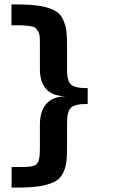

<svg xmlns="http://www.w3.org/2000/svg" viewBox="-20 -773 519 881"><path d="M33.2 -6.8H70.8Q82 -6.8 90.3 -6.8Q98.6 -6.8 104.5 -7.3Q116.7 -7.8 128.9 -10.7Q141.1 -13.7 146 -18.6Q155.8 -27.3 159.4 -43.7Q163.1 -60.1 163.1 -90.3V-199.2Q163.1 -328.1 282.2 -331.5Q163.1 -332 163.1 -457.5V-567.9Q163.1 -579.6 162.8 -588.9Q162.6 -598.1 162.1 -605Q161.1 -619.1 154.3 -630.1Q147.5 -641.1 141.6 -645.5Q136.7 -650.4 117.2 -653.3Q107.4 -654.8 99.1 -655.5Q90.8 -656.2 83 -656.7Q75.7 -657.2 63.2 -657.2Q50.8 -657.2 33.2 -657.2H32.7V-752.9H37.1Q65.4 -752.9 89.1 -752.2Q112.8 -751.5 131.8 -749.5Q170.4 -746.6 199.5 -737.3Q228.5 -728 244.6 -715.3Q261.2 -703.1 271 -679.7Q275.9 -668.5 279.3 -656.7Q282.7 -645 284.4 -631.1Q286.1 -617.2 286.9 -600.8Q287.6 -584.5 287.6 -564V-451.7Q287.6 -401.9 305.7 -385.3Q323.7 -368.7 376 -368.7H382.3V-295.9H376Q322.8 -295.9 305.2 -278.3Q287.6 -261.2 287.6 -209V-96.2Q287.6 -75.7 286.9 -59.1Q286.1 -42.5 284.2 -28.8Q280.8 -2.4 270 19.5Q259.3 41.5 242.7 53.2Q225.6 65.9 196.3 73.7Q181.6 78.1 165 80.8Q148.4 83.5 128.7 85.2Q108.9 86.9 85.2 87.4Q61.5 87.9 33.2 87.9Z"/></svg>

Font: Ride
Style: Bold
Weight: 700
Version: Version 3.000